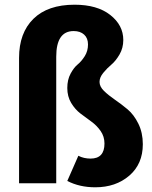

<svg xmlns="http://www.w3.org/2000/svg" viewBox="-20 -779 645 816"><path d="M297 -759Q393 -759 448.5 -715.5Q504 -672 504 -609Q504 -575 488 -547.5Q472 -520 453.5 -504.5Q435 -489 419 -469.5Q403 -450 403 -431Q403 -411 422 -392.5Q441 -374 468 -355.5Q495 -337 522 -314.5Q549 -292 568 -253.5Q587 -215 587 -166Q587 -82 529.5 -32.5Q472 17 385 17Q318 17 266 -10L313 -117Q336 -105 365 -105Q424 -105 424 -169Q424 -199 407.5 -222.5Q391 -246 368 -262.5Q345 -279 322 -296.5Q299 -314 282.5 -341.5Q266 -369 266 -405Q266 -440 280 -466Q294 -492 310 -505Q326 -518 340 -540Q354 -562 354 -590Q354 -617 337.5 -632Q321 -647 293 -647Q219 -647 219 -538V0H61V-533Q61 -639 122 -699Q183 -759 297 -759Z"/></svg>

Font: FiraGO
Style: Bold
Weight: 700
Designer: bBox Type
Foundry: bBox Type GmbH
Version: Version 1.001;PS 001.001;hotconv 1.0.88;makeotf.lib2.5.64775